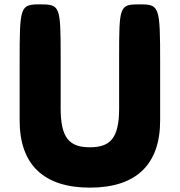

<svg xmlns="http://www.w3.org/2000/svg" viewBox="-20 -845 823 880"><path d="M620 -825C528 -825 526 -818 526 -587V-348C526 -210 484 -170 392 -170C300 -170 258 -210 258 -348V-587C258 -818 255 -825 164 -825C72 -825 70 -817 70 -559V-293C70 -89 182 15 392 15C602 15 714 -89 714 -293V-559C714 -817 711 -825 620 -825Z"/></svg>

Font: Hussar Print
Style: Bold
Weight: 700
Foundry: Cannot Into Space Fonts
Version: Version 2.00